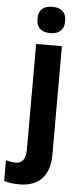

<svg xmlns="http://www.w3.org/2000/svg" viewBox="-109 -795 451 1069"><g transform="rotate(5 117.0 -260.5)"><path d="M62 -687C62 -635 94 -614 140 -614C184 -614 217 -635 217 -687C217 -741 185 -761 140 -761C93 -761 62 -741 62 -687ZM41 240C159 240 211 168 211 59V-547H67V41C67 102 44 121 11 121C-9 121 -25 118 -44 112V228C-21 236 12 240 41 240Z"/></g></svg>

Font: Noto Sans Myanmar UI SemiCondensed
Style: Bold
Weight: 700
Width: 4
Designer: Monotype Design Team
Foundry: Monotype Imaging Inc.
Version: Version 2.103